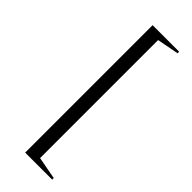

<svg xmlns="http://www.w3.org/2000/svg" viewBox="-267 -749 865 865"><g transform="rotate(45 166.0 -316.0)"><path d="M292 90C292 90 292 80 292 80C292 80 185 60 185 60C185 60 185 -692 185 -692C185 -692 289 -712 289 -712C289 -712 289 -722 289 -722C289 -722 120 -722 120 -722C120 -722 120 90 120 90C120 90 292 90 292 90Z"/></g></svg>

Font: Cinzel Utterance
Style: Regular
Weight: 500
Designer: Natanael Gama
Foundry: ""
Version: ""